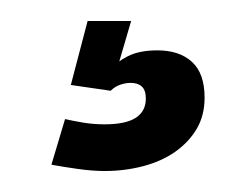

<svg xmlns="http://www.w3.org/2000/svg" viewBox="-20 -20 238 183"><path d="M80 143Q98.5 143 116 138.5Q133.5 134 146.8 124.8Q160 115.5 167.5 102.8Q175 90 175 73Q175 50 163 39Q151 28 130 28Q113 28 102 33.5Q91 39 85 46.5L85.5 66.5Q89.5 62.5 94.5 60.8Q99.5 59 104.5 59Q111.5 59 115.2 62.5Q119 66 119 74Q119 86 109.5 92.2Q100 98.5 79.5 98.5Q69 98.5 58.8 96.8Q48.5 95 42 93.5L29 137Q40 139 54 141Q68 143 80 143ZM85.5 66.5 105 0H63.5L47.5 61Z"/></svg>

Font: Anybody ExtraCondensed Medium
Style: Regular
Weight: 500
Width: 2
Version: Version 1.113;gftools[0.9.25]